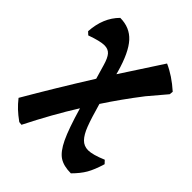

<svg xmlns="http://www.w3.org/2000/svg" viewBox="-203 -585 937 937"><g transform="rotate(45 265.5 -117.0)"><path d="M531 89Q515 142 497 173Q479 204 446 237Q396 237 366 217.5Q336 198 310.5 144.5Q285 91 253 -19Q180 97 108 240L91 238Q62 217 43 199Q24 181 5 157Q98 -3 207 -177L186 -249Q175 -288 160.5 -304.5Q146 -321 120 -321Q91 -321 30 -299L15 -313Q21 -411 80 -470Q146 -470 187 -425Q228 -380 257 -277L261 -262L399 -474Q458 -448 516 -396L514 -377L437 -286Q363 -190 305 -101Q327 -23 342.5 17.5Q358 58 377.5 78Q397 98 426 98Q457 98 516 73Z"/></g></svg>

Font: Alegreya ExtraBold
Style: Regular
Weight: 800
Designer: Juan Pablo del Peral
Foundry: Huerta Tipografica
Version: Version 2.007; ttfautohint (v1.6)